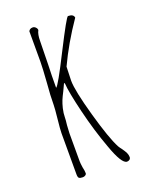

<svg xmlns="http://www.w3.org/2000/svg" viewBox="-130 -734 651 824"><g transform="rotate(-20 195.5 -322.0)"><path d="M250 -72Q219 -156 195.5 -253Q172 -350 170 -388L167 -392L152 -360Q141 -339 135.5 -325.5Q130 -312 125 -292Q120 -270 120 -253Q120 -241 117 -217L115 -181V-53Q115 -44 118 -24Q122 -8 122 4Q122 9 116.5 12.5Q111 16 105 16Q92 16 87.5 12Q83 8 83 -5V-193Q83 -209 88 -256Q93 -303 93 -319Q93 -361 98 -416Q103 -486 103 -512V-651Q108 -662 122 -662Q129 -662 135 -656Q141 -650 141 -643Q132 -627 132 -595L130 -490Q128 -442 128 -384Q138 -387 206 -522Q274 -656 281 -656Q306 -656 308 -639Q244 -546 201 -454L200 -422Q199 -408 199 -390Q199 -346 233 -225Q267 -104 292 -57Q296 -50 304 -40Q314 -26 318.5 -16.5Q323 -7 323 3Q323 10 318 14Q313 18 306 18Q282 18 250 -72Z"/></g></svg>

Font: Amatic SC
Style: Regular
Weight: 400
Designer: Multiple Designers
Foundry: Vernon Adams
Version: Version 2.505